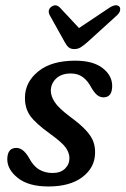

<svg xmlns="http://www.w3.org/2000/svg" viewBox="-20 -682 466 712"><path d="M174.5 -40.5Q204.5 -40.5 221 -56.5Q237.5 -72.5 237.5 -95.5Q237.5 -115 223.8 -134.5Q210 -154 165.5 -186Q112.5 -224 92.2 -252.2Q72 -280.5 72.5 -320.5Q73 -377.5 121.8 -417.2Q170.5 -457 259 -457Q325 -457 360.5 -429.5Q396 -402 396 -363.5Q396 -321 364 -321Q351.5 -321 341.2 -328.8Q331 -336.5 319 -356.5Q305.5 -382.5 287.2 -396Q269 -409.5 242.5 -409.5Q208 -409.5 188.2 -390.8Q168.5 -372 168.5 -345.5Q168.5 -325.5 182.8 -303.5Q197 -281.5 239.5 -249.5Q279 -220.5 299.2 -198.2Q319.5 -176 326.5 -155.8Q333.5 -135.5 332.5 -112.5Q331 -59.5 285.2 -25Q239.5 9.5 159.5 9.5Q86 9.5 46.5 -21.8Q7 -53 7 -91.5Q7.5 -133.5 40.5 -133.5Q66 -133.5 87 -97.5Q103 -66.5 125 -53.5Q147 -40.5 174.5 -40.5ZM304.5 -526Q291 -514 280 -507Q269 -500 256 -500Q242 -500 234.2 -506.8Q226.5 -513.5 220 -526L164.5 -625.5Q154.5 -645 170.5 -657Q187 -669 202.5 -653.5L273 -578L386 -653.5Q411.5 -669.5 423 -657Q427 -652 425.2 -643Q423.5 -634 413 -624.5Z"/></svg>

Font: Fraunces 72pt S100
Style: Italic
Weight: 400
Italic angle: -16°
Version: Version 1.000; ttfautohint (v1.8.3)